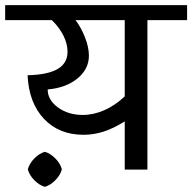

<svg xmlns="http://www.w3.org/2000/svg" viewBox="-42 -658 746 745"><path d="M684 -580H530V0H442V-187Q399 -160 360.5 -147.5Q322 -135 282 -135Q187 -135 128.5 -197Q70 -259 65 -366Q144 -368 182 -390.5Q220 -413 220 -457Q220 -488 204 -520Q188 -552 159 -580H-22V-638H684ZM442 -284V-580H251Q273 -551 288 -512.5Q303 -474 303 -442Q303 -390 258.5 -353.5Q214 -317 143 -311Q143 -270 183 -241Q223 -212 279 -212Q321 -212 363 -230.5Q405 -249 442 -284ZM198 -1Q192 22 172.5 41.5Q153 61 132 67Q111 61 91.5 41.5Q72 22 66 -1Q72 -24 91.5 -43.5Q111 -63 132 -69Q153 -63 172.5 -43.5Q192 -24 198 -1Z"/></svg>

Font: AmikoRegular
Style: Regular
Weight: 400
Designer: Pablo Impallari, Rodrigo Fuenzalida, Andres Torresi
Foundry: Impallari Type
Version: Version 1.000; ttfautohint (v1.3)